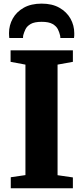

<svg xmlns="http://www.w3.org/2000/svg" viewBox="-20 -1014 450 1034"><path d="M117 -71V-666L37 -681V-743H372.5V-681L290 -666V-70.5L372.5 -58.5V0H38V-59.5ZM204.5 -994.5Q261 -994.5 300 -972.2Q339 -950 359.5 -913.8Q380 -877.5 380 -834.5Q380 -827.5 379.8 -821.5Q379.5 -815.5 378.5 -809.5H305Q305 -812 304.8 -815.8Q304.5 -819.5 303.5 -823.5Q300 -839.5 291.8 -856.2Q283.5 -873 263.2 -884.8Q243 -896.5 204.5 -896.5Q165.5 -896.5 145.2 -884.8Q125 -873 117 -856Q109 -839 105 -823.5Q104.5 -819.5 104.2 -815.8Q104 -812 104 -809.5H30Q29.5 -815.5 29 -821.8Q28.5 -828 28.5 -835Q28.5 -878 48.8 -914.2Q69 -950.5 108.2 -972.5Q147.5 -994.5 204.5 -994.5Z"/></svg>

Font: Merriweather 36pt Black
Style: Regular
Weight: 900
Version: Version 2.100